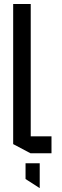

<svg xmlns="http://www.w3.org/2000/svg" viewBox="-20 -768 309 962"><path d="M133 0 46 -46V-748H134V-85H238V0ZM178 174 108 129V50H179V174Z"/></svg>

Font: Foldit Thin
Style: Regular
Weight: 400
Version: Version 1.003